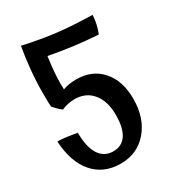

<svg xmlns="http://www.w3.org/2000/svg" viewBox="-174 -764 801 894"><g transform="rotate(-30 226.5 -317.0)"><path d="M411 -196Q411 -93 355.5 -28Q300 37 211 37Q119 37 65 -25.5Q11 -88 5 -200Q20 -200 37 -198.5Q54 -197 108 -188Q108 -111 134 -70.5Q160 -30 209 -30Q255 -30 279 -66Q303 -102 303 -172Q303 -245 268 -288Q233 -331 172 -331Q153 -331 135.5 -327Q118 -323 102 -316Q90 -325 78.5 -336.5Q67 -348 61 -356Q60 -369 59.5 -383.5Q59 -398 59 -428Q59 -488 65 -551.5Q71 -615 81 -671Q181 -649 260.5 -640Q340 -631 442 -629Q441 -605 435.5 -580.5Q430 -556 421 -535Q349 -540 291 -547.5Q233 -555 164 -568Q156 -510 153.5 -468.5Q151 -427 153 -395Q168 -401 187 -404Q206 -407 225 -407Q310 -407 360.5 -350Q411 -293 411 -196Z"/></g></svg>

Font: Atma Medium
Style: Regular
Weight: 500
Designer: Gregori Vincens, Jeremie Hornus, Riccardo Olocco, Yoann Minet.
Foundry: black foundry
Version: Version 1.101;PS 1.100;hotconv 1.0.86;makeotf.lib2.5.63406